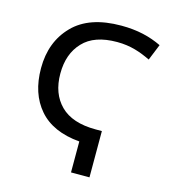

<svg xmlns="http://www.w3.org/2000/svg" viewBox="-108 -811 795 898"><g transform="rotate(15 289.0 -362.0)"><path d="M369.1 -724.1C266.1 -724.1 188.5 -697.3 136.2 -643.6C83.5 -589.8 57.1 -520.5 57.1 -435.1C57.1 -353 79.1 -287.1 122.6 -236.8C166 -186.5 231.4 -157.2 318.8 -149.9V0H408.2V-224.1H377.9C302.2 -224.1 245.1 -243.2 207.5 -280.8C169.9 -318.4 150.9 -369.1 150.9 -434.1C150.9 -498 168.9 -548.8 205.6 -587.4C241.7 -626 296.4 -645 370.1 -645C436.5 -645 484.9 -627 533.2 -604L564.9 -682.1C508.8 -709 447.8 -724.1 369.1 -724.1Z"/></g></svg>

Font: Avrile Sans
Style: Regular
Weight: 400
Designer: Monotype Design Team, Google (font), Stefan Peev (BGR Cyrillic), Cristiano Sobral (main changes)
Foundry: The Avrile Sans Project Authors
Version: Version 3.110